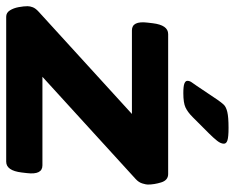

<svg xmlns="http://www.w3.org/2000/svg" viewBox="-89 -669 758 620"><g transform="rotate(90 290.0 -359.0)"><path d="M34 0Q21 0 13.5 -12Q6 -24 3 -40.5Q0 -57 0 -69Q0 -77 3.5 -86Q7 -95 18 -105L348 -406H78Q47 -406 53 -456L55 -473Q61 -523 90 -523H542Q562 -523 569 -500.5Q576 -478 576 -457Q576 -452 572.5 -440Q569 -428 558 -418L228 -117H514Q545 -117 539 -67L537 -50Q531 0 502 0ZM281 -572Q258 -572 249.5 -575.5Q241 -579 241 -585Q241 -592 245.5 -598.5Q250 -605 257 -615L302 -682Q311 -695 318 -702.5Q325 -710 341.5 -714Q358 -718 393 -718Q422 -718 433 -714.5Q444 -711 444 -703Q444 -693 434.5 -681Q425 -669 411 -655L358 -602Q342 -586 327 -579Q312 -572 281 -572Z"/></g></svg>

Font: Asap Expanded Expanded Regular
Style: Bold Italic
Weight: 700
Width: 7
Italic angle: -6°
Designer: Pablo Cosgaya
Foundry: Omnibus-Type
Version: Version 3.001; ttfautohint (v1.8.4.7-5d5b)